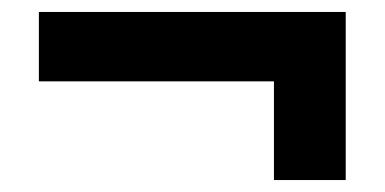

<svg xmlns="http://www.w3.org/2000/svg" viewBox="-20 -437 643 321"><path d="M558 -136H438V-301H45V-417H558Z"/></svg>

Font: Hind Colombo
Style: Bold
Weight: 700
Designer: Jyotish Sonowal, Aditi Pimprikar
Foundry: Indian Type Foundry
Version: Version 1.000;PS 1.0;hotconv 1.0.86;makeotf.lib2.5.63406; tt